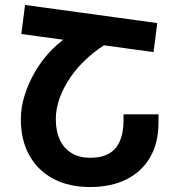

<svg xmlns="http://www.w3.org/2000/svg" viewBox="-20 -744 722 774"><path d="M429 -580Q377 -550 335.5 -513Q294 -476 265 -434Q236 -392 220.5 -349Q205 -306 205 -264Q205 -215 221.5 -180Q238 -145 269 -126.5Q300 -108 343 -108Q391 -108 420.5 -125.5Q450 -143 464 -177Q478 -211 478 -259V-283H619V-250Q619 -169 585.5 -110.5Q552 -52 490 -21Q428 10 343 10Q258 10 195.5 -23Q133 -56 98.5 -117.5Q64 -179 64 -264Q64 -311 79.5 -360.5Q95 -410 123 -457.5Q151 -505 189.5 -544Q228 -583 274 -609ZM81 -724 614 -651 599 -534 66 -607Z"/></svg>

Font: Noto Sans Armenian
Style: Regular
Weight: 400
Designer: Monotype Design Team
Foundry: Monotype Imaging Inc.
Version: Version 2.007